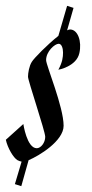

<svg xmlns="http://www.w3.org/2000/svg" viewBox="-75 -583 315 658"><path d="M-24 48 -2 55 23 -34C59 -49 143 -100 143 -152C143 -217 83 -359 83 -377C83 -407 113 -433 126 -433C137 -433 141 -416 141 -403C141 -387 139 -370 125 -344C125 -344 187 -355 197 -401C206 -441 192 -482 165 -482C162 -482 159 -481 155 -479L177 -556L155 -563L125 -460C88 -431 41 -383 34 -371C25 -357 21 -333 21 -320C21 -306 80 -133 80 -114C80 -94 65 -75 51 -75C17 -75 5 -158 5 -158L-55 -104C-49 -76 -29 -42 -15 -34C-11 -32 -6 -30 -1 -29Z"/></svg>

Font: Romanesco
Style: Regular
Weight: 400
Designer: Astigmatic (AOETI)
Foundry: Astigmatic (AOETI)
Version: Version 1.000